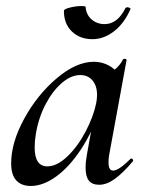

<svg xmlns="http://www.w3.org/2000/svg" viewBox="-20 -604 481 637"><path d="M17 -62Q17 -131 60.5 -210.5Q104 -290 168.5 -344.5Q233 -399 291 -399Q324 -399 351 -380.5Q378 -362 381 -326L327 -357Q343 -359 361 -373.5Q379 -388 388 -407Q390 -409 393 -409Q396 -409 398.5 -407.5Q401 -406 400 -405L342 -89Q340 -80 340 -66Q340 -38 355 -38Q374 -38 413 -77Q414 -78 416 -78Q419 -78 421 -74.5Q423 -71 421 -69Q388 -30 361 -10.5Q334 9 309 9Q286 9 275 -4.5Q264 -18 264 -47Q264 -68 268 -89L293 -229L313 -246Q288 -168 249 -109Q210 -50 166.5 -18.5Q123 13 82 13Q51 13 34 -5.5Q17 -24 17 -62ZM299 -261Q302 -276 302 -289Q302 -319 287 -337Q272 -355 246 -355Q216 -355 185.5 -329Q155 -303 131.5 -258.5Q108 -214 99 -160Q95 -137 95 -115Q95 -52 137 -52Q169 -52 203.5 -85Q238 -118 264 -167.5Q290 -217 299 -261ZM192 -568Q192 -574 212.5 -579Q233 -584 251 -584Q264 -584 264 -581Q266 -555 284 -539.5Q302 -524 327 -524Q370 -524 396 -577Q399 -580 402 -580Q406 -580 410 -578Q414 -576 413 -574Q392 -526 358 -500Q324 -474 287 -474Q245 -474 218.5 -499.5Q192 -525 192 -568Z"/></svg>

Font: Cormorant Garamond SemiBold
Style: Italic
Weight: 600
Italic angle: -10°
Designer: Christian Thalmann (Catharsis Fonts)
Foundry: Catharsis Fonts
Version: Version 4.000